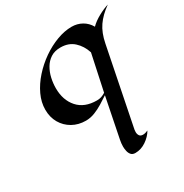

<svg xmlns="http://www.w3.org/2000/svg" viewBox="-194 -683 1109 1160"><g transform="rotate(-30 360.5 -103.0)"><path d="M720.7 -533.2Q665 -493.7 634.3 -449Q603.5 -404.3 590.3 -336.9L482.4 201.7Q481 210 481 217.8Q481 233.4 488.3 243.9Q495.6 254.4 512.7 254.4Q521 254.4 530.5 251.7Q540 249 547.4 245.6Q528.3 278.8 492.7 303Q457 327.1 417.5 327.1Q397.9 327.1 388.2 315.9Q378.4 304.7 374.8 288.3Q371.1 272 371.1 256.3Q371.1 234.4 376 210.4L431.6 -67.4Q406.7 -50.8 377.9 -33Q349.1 -15.1 318.4 -3.2Q287.6 8.8 256.3 8.8Q204.6 8.8 163.6 -14.4Q122.6 -37.6 99.1 -78.1Q75.7 -118.7 75.7 -170.9Q75.7 -222.7 99.6 -273.7Q123.5 -324.7 164.3 -370.4Q205.1 -416 255.6 -451.2Q306.2 -486.3 360.1 -506.3Q414.1 -526.4 463.4 -526.4Q502.4 -526.4 534.7 -508.3Q566.9 -490.2 586.4 -456.1Q611.3 -481.4 649.2 -502.2Q687 -522.9 720.7 -533.2ZM488.3 -334Q471.7 -385.7 435.3 -418.7Q398.9 -451.7 342.3 -451.7Q301.8 -451.7 273.9 -433.6Q246.1 -415.5 228.8 -386Q211.4 -356.4 203.6 -321.3Q195.8 -286.1 195.8 -252Q195.8 -168.5 242.2 -116.2Q288.6 -64 374.5 -64Q392.1 -64 405.8 -68.6Q419.4 -73.2 434.6 -82.5Z"/></g></svg>

Font: Lugrasimo
Style: Regular
Weight: 400
Designer: The DocRepair Project, Astigmatic (AOETI)
Foundry: Google
Version: Version 1.001